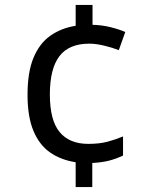

<svg xmlns="http://www.w3.org/2000/svg" viewBox="-20 -744 612 774"><path d="M353 -644Q391 -643 425.5 -634.5Q460 -626 485 -615L459 -542Q433 -552 400 -560Q367 -568 340 -568Q258 -568 219.5 -517.5Q181 -467 181 -363Q181 -259 220.5 -211.5Q260 -164 336 -164Q380 -164 412.5 -172.5Q445 -181 476 -194V-117Q449 -104 420 -96.5Q391 -89 352 -87V10H285V-90Q226 -99 182.5 -129Q139 -159 115 -216Q91 -273 91 -362Q91 -453 115 -511Q139 -569 183 -600Q227 -631 285 -640V-724H353Z"/></svg>

Font: Noto Sans Old Persian
Style: Regular
Weight: 400
Designer: Monotype Design Team
Foundry: Monotype Imaging Inc.
Version: Version 2.001; ttfautohint (v1.8.4.7-5d5b)